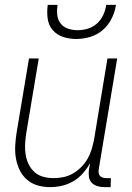

<svg xmlns="http://www.w3.org/2000/svg" viewBox="-20 -760 540 788"><path d="M186 8Q159 8 134.5 1Q110 -6 91 -22.5Q72 -39 61 -61.5Q50 -84 45.5 -109.5Q41 -135 42.5 -162Q44 -189 48 -215L99 -520H139L87 -209Q84 -188 83 -166.5Q82 -145 85.5 -124Q89 -103 98 -85Q107 -67 122 -53.5Q137 -40 157.5 -34.5Q178 -29 200 -29Q220 -29 240 -33Q260 -37 278.5 -47.5Q297 -58 313 -74Q329 -90 339.5 -108.5Q350 -127 356 -147Q362 -167 366 -187L421 -520H461L385 -64Q384 -57 385 -50Q386 -43 390.5 -38Q395 -33 402 -31Q409 -29 416 -29H435L434 8H409Q394 8 380 4Q366 0 356.5 -10Q347 -20 345 -34.5Q343 -49 345 -64L350 -90Q337 -68 320 -48.5Q303 -29 280.5 -16Q258 -3 234 2.5Q210 8 186 8ZM293 -600Q265 -600 239 -608.5Q213 -617 196 -637Q179 -657 175.5 -684.5Q172 -712 176 -740H216Q213 -719 215 -699Q217 -679 228.5 -664Q240 -649 259 -642.5Q278 -636 299 -636Q320 -636 341 -642.5Q362 -649 378.5 -664Q395 -679 404 -699Q413 -719 416 -740H456Q452 -712 438.5 -684.5Q425 -657 402 -637Q379 -617 350 -608.5Q321 -600 293 -600Z"/></svg>

Font: Iosevka Term Curly Extralight
Style: Italic
Weight: 200
Italic angle: -9°
Designer: Belleve Invis
Foundry: Belleve Invis
Version: Version 32.3.0